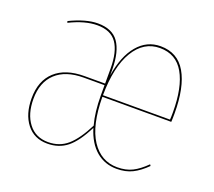

<svg xmlns="http://www.w3.org/2000/svg" viewBox="-97 -655 881 791"><g transform="rotate(20 343.5 -259.5)"><path d="M629 -250H327Q328 -125 370 -61.5Q412 2 483 2Q521 2 549 -12Q577 -26 607 -56L611 -50Q581 -20 551.5 -5.5Q522 9 483 9Q431 9 393 -23Q355 -55 336 -117Q302 -49 266 -20Q230 9 179 9Q121 9 88 -33.5Q55 -76 55 -145Q55 -222 100.5 -263.5Q146 -305 229 -305H319V-371Q319 -444 293 -482Q267 -520 207 -520Q154 -520 87 -487L85 -494Q155 -528 207 -528Q270 -528 298 -488.5Q326 -449 327 -372V-344Q341 -432 381.5 -480Q422 -528 482 -528Q557 -528 593.5 -465Q630 -402 630 -287Q630 -263 629 -250ZM622 -289Q622 -399 587.5 -459.5Q553 -520 482 -520Q411 -520 369.5 -451Q328 -382 327 -257H621Q622 -269 622 -289ZM334 -126Q319 -180 319 -254V-298H228Q149 -298 106 -258Q63 -218 63 -145Q63 -79 94 -38.5Q125 2 180 2Q230 2 265 -28.5Q300 -59 334 -126Z"/></g></svg>

Font: Fira Sans Compressed Eight
Style: Regular
Weight: 100
Width: 1
Designer: bBox Type GmbH & Carrois Corporate GbR & Edenspiekermann AG
Foundry: bBox Type GmbH & Carrois Corporate GbR & Edenspiekermann AG
Version: Version 4.301